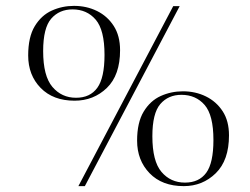

<svg xmlns="http://www.w3.org/2000/svg" viewBox="-20 -618 850 654"><path d="M76 -429Q76 -492 98.5 -529Q121 -566 156.5 -582Q192 -598 232 -598Q275 -598 310.5 -580.5Q346 -563 367.5 -529.5Q389 -496 389 -447Q389 -362 344 -318.5Q299 -275 234 -275Q161 -275 118.5 -318.5Q76 -362 76 -429ZM570 -597H592L269 16H247ZM127 -444Q127 -359 158.5 -322Q190 -285 239 -285Q287 -285 311.5 -319Q336 -353 336 -431Q336 -516 306 -551Q276 -586 227 -586Q182 -586 154.5 -554.5Q127 -523 127 -444ZM447 -139Q447 -201 469.5 -238Q492 -275 527.5 -291Q563 -307 603 -307Q646 -307 681.5 -289.5Q717 -272 738.5 -239Q760 -206 760 -157Q760 -72 715 -28Q670 16 606 16Q532 16 489.5 -28Q447 -72 447 -139ZM499 -154Q499 -69 530 -32.5Q561 4 610 4Q658 4 682.5 -29.5Q707 -63 707 -141Q707 -226 677 -260.5Q647 -295 598 -295Q553 -295 526 -263.5Q499 -232 499 -154Z"/></svg>

Font: Literata 72pt ExtraLight
Style: Italic
Weight: 200
Italic angle: -2°
Designer: Latin by Veronika Burian and Jose Scaglione. Greek by Irene Vlachou. Cyrillic by Vera Evstafieva
Foundry: TypeTogether
Version: Version 3.002